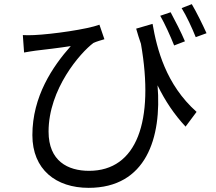

<svg xmlns="http://www.w3.org/2000/svg" viewBox="-20 -839 1040 925"><path d="M715 -724 636 -701C643 -676 651 -651 659 -628C724 -256 640 -16 409 -16C307 -16 214 -63 214 -205C214 -410 367 -585 430 -632C444 -639 470 -646 483 -650L459 -720C401 -698 232 -674 144 -670C125 -669 105 -669 90 -670L96 -586C116 -590 133 -592 152 -595C188 -599 271 -609 321 -617C233 -518 136 -374 136 -188C136 -22 250 66 407 66C684 66 760 -175 739 -428C776 -352 820 -287 874 -229L927 -300C779 -432 736 -603 715 -724ZM802 -780 752 -763C774 -725 801 -665 819 -620L871 -640C854 -681 822 -743 802 -780ZM904 -819 855 -800C878 -763 905 -705 923 -660L975 -679C956 -721 926 -782 904 -819Z"/></svg>

Font: Microsoft YaHei
Style: Regular
Weight: 400
Designer: Ryoko NISHIZUKA 西塚涼子 (kana, bopomofo & ideographs); Paul D. Hunt (Latin, Greek & Cyrillic); Sandoll Communications 산돌커뮤니
Foundry: Adobe
Version: Version 2.001;hotconv 1.0.111;makeotfexe 2.5.65597